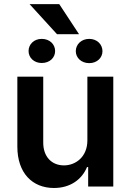

<svg xmlns="http://www.w3.org/2000/svg" viewBox="-20 -926 648 953"><path d="M413.7 -229.4C413.7 -146.3 354.4 -105.1 297.6 -105.1C235.8 -105.1 194.6 -148.8 194.6 -218V-545.5H66.1V-198.2C66.1 -67.1 140.6 7.1 247.9 7.1C329.5 7.1 387.1 -35.9 411.9 -96.9H417.6V0H542.3V-545.5H413.7ZM121.8 -672.6C121.8 -639.6 148.8 -613.3 187.1 -613.3C226.9 -613.3 253.6 -639.6 253.6 -672.6C253.6 -706 226.9 -733 187.1 -733C147.7 -733 121.8 -705.3 121.8 -672.6ZM126.8 -905.5 262.8 -756.4H372.2L274.1 -905.5ZM356.2 -671.9C356.2 -639.6 383.2 -612.6 422.9 -612.6C462 -612.6 488.6 -639.6 488.6 -671.9C488.6 -705.3 462 -733 422.9 -733C383.5 -733 356.2 -705.6 356.2 -671.9Z"/></svg>

Font: Margiela Sans Semi Bold
Style: Regular
Weight: 600
Designer: Stefan Endress, Andreas Faust
Version: Version 1.100;FEAKit 1.0